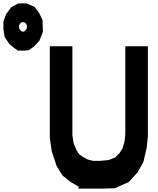

<svg xmlns="http://www.w3.org/2000/svg" viewBox="-243 -1088 928 1125"><path d="M491.2 -299.8V-816.9H623.5V-287.6L616.2 -220.7L597.2 -138.7L562.5 -77.1L511.2 -21.5L429.7 15.1L352.1 17.1H217.3V4.9L171.9 -21L124 -59.1L88.9 -115.2L60.1 -201.2L48.8 -282.2V-816.9H181.2V-295.4L188.5 -247.6L206.5 -205.6L221.2 -184.1L246.1 -166.5L272 -152.8L303.7 -145.5H345.2L394.5 -150.4L433.1 -166L456.5 -189.9L475.1 -218.8L486.3 -256.3ZM-100.1 -791.5H-138.2L-167 -812L-189 -831.1L-215.3 -870.6L-223.1 -915.5V-962.4L-207 -1005.9L-176.3 -1046.4L-135.7 -1067.9H-87.4L-40.5 -1047.9L-13.7 -1011.7L6.3 -970.7L8.3 -901.4L-12.2 -849.6L-41.5 -817.4L-74.7 -793.9ZM-114.3 -902.8H-102.5L-98.1 -906.2L-88.4 -917.5L-85 -925.8L-85.4 -938.5L-89.4 -946.8L-93.8 -953.1L-103.5 -958H-115.7L-121.1 -954.1L-128.9 -944.3L-131.3 -938.5V-926.8L-129.9 -919.9L-125 -912.1L-116.7 -904.3Z"/></svg>

Font: Gap Sans
Style: Black
Weight: 400
Designer: Alexandre Liziard and Etienne Ozeray
Foundry: Interstices.io
Version: Version 1.6.1 - December 3. 2014